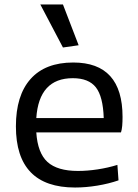

<svg xmlns="http://www.w3.org/2000/svg" viewBox="-20 -828 617 857"><path d="M315 9Q51 9 51 -264Q51 -402 116.5 -475.5Q182 -549 307 -549Q527 -549 527 -306Q527 -284 525.5 -266.5Q524 -249 520 -237H142Q148 -145 192 -105Q236 -65 328 -65Q370 -65 416 -72Q462 -79 504 -92L509 -23Q466 -8 414.5 0.5Q363 9 315 9ZM305 -479Q154 -479 142 -301H443Q440 -397 408 -438Q376 -479 305 -479ZM261 -616 160 -808H261L331 -626Z"/></svg>

Font: Encode Sans Wide
Style: Regular
Weight: 400
Designer: Pablo Impallari, Andres Torresi
Foundry: Pablo Impallari, Andres Torresi
Version: Version 1.000; ttfautohint (v1.00) -l 8 -r 50 -G 200 -x 14 -